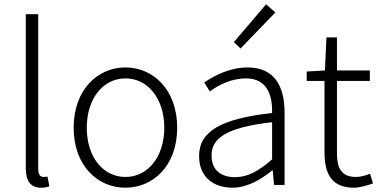

<svg xmlns="http://www.w3.org/2000/svg" viewBox="-20 -861 1770 894"><path d="M171 13C190 13 200 10 210 7L201 -39C190 -37 186 -37 182 -37C168 -37 158 -48 158 -73V-795H100V-79C100 -17 123 13 171 13Z M564 13C693 13 805 -89 805 -266C805 -444 693 -547 564 -547C435 -547 323 -444 323 -266C323 -89 435 13 564 13ZM564 -37C460 -37 384 -130 384 -266C384 -402 460 -496 564 -496C668 -496 745 -402 745 -266C745 -130 668 -37 564 -37Z M1062 13C1130 13 1194 -24 1248 -68H1250L1256 0H1305V-338C1305 -456 1260 -547 1133 -547C1046 -547 972 -505 931 -477L957 -435C994 -463 1055 -496 1125 -496C1226 -496 1249 -414 1247 -335C1012 -308 907 -252 907 -134C907 -35 976 13 1062 13ZM1074 -36C1015 -36 965 -64 965 -137C965 -219 1037 -268 1247 -292V-119C1184 -64 1133 -36 1074 -36ZM1100 -635 1262 -803 1219 -841 1069 -665Z M1628 13C1652 13 1686 4 1717 -7L1703 -52C1684 -44 1658 -37 1638 -37C1567 -37 1549 -81 1549 -148V-484H1702V-533H1549V-687H1500L1493 -533L1408 -528V-484H1491V-152C1491 -53 1523 13 1628 13Z"/></svg>

Font: Source Han Sans SC Light
Style: Regular
Weight: 300
Designer: Ryoko NISHIZUKA (kana & ideographs); Paul D. Hunt (Latin, Greek & Cyrillic); Wenlong ZHANG (bopomofo); Sandoll Communica
Foundry: Adobe Systems Incorporated
Version: Version 1.004;PS 1.004;hotconv 1.0.82;makeotf.lib2.5.63406